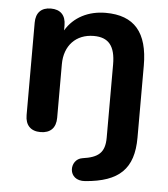

<svg xmlns="http://www.w3.org/2000/svg" viewBox="-51 -545 686 782"><g transform="rotate(5 292.5 -154.0)"><path d="M326 191C464 180 523 124 523 -4V-298C523 -434 467 -499 350 -499C280 -499 220 -469 187 -413V-434C187 -475 165 -497 126 -497C87 -497 65 -475 65 -434V-56C65 -15 87 8 127 8C168 8 190 -15 190 -56V-275C190 -351 237 -401 310 -401C370 -401 398 -368 398 -292V7C398 69 371 90 307 99C253 107 251 197 326 191Z"/></g></svg>

Font: Nunito
Style: Bold
Weight: 700
Designer: Vernon Adams
Foundry: Vernon Adams
Version: Version 3.602